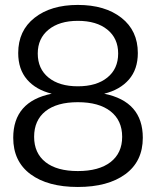

<svg xmlns="http://www.w3.org/2000/svg" viewBox="-20 -742 627 772"><path d="M33.2 -188Q33.2 -334 188 -365.2Q124.5 -380.9 88.9 -422.1Q53.2 -463.4 53.2 -528.8Q53.2 -618.7 118.9 -670.4Q184.6 -722.2 293 -722.2Q402.3 -722.2 468.3 -670.4Q534.2 -618.7 534.2 -528.8Q534.2 -463.4 498.3 -422.1Q462.4 -380.9 398.9 -365.2Q554.2 -334 554.2 -188Q554.2 -93.3 484.1 -41.7Q414.1 9.8 293 9.8Q171.9 9.8 102.5 -41.7Q33.2 -93.3 33.2 -188ZM293 -54.2Q377.9 -54.2 424.6 -90.3Q471.2 -126.5 471.2 -191.9Q471.2 -257.8 424.6 -294.4Q377.9 -331.1 293 -331.1Q208.5 -331.1 162.8 -294.7Q117.2 -258.3 117.2 -191.9Q117.2 -126.5 162.8 -90.3Q208.5 -54.2 293 -54.2ZM293 -395Q368.2 -395 411.6 -430.2Q455.1 -465.3 455.1 -526.9Q455.1 -587.9 411.6 -623Q368.2 -658.2 293 -658.2Q218.8 -658.2 175.3 -622.8Q131.8 -587.4 131.8 -526.9Q131.8 -465.3 175 -430.2Q218.3 -395 293 -395Z"/></svg>

Font: Creato Display
Style: Regular
Weight: 400
Version: Version 1.000